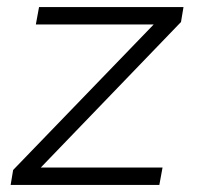

<svg xmlns="http://www.w3.org/2000/svg" viewBox="-20 -521 555 541"><path d="M10 0 17 -42 413 -452H81L90 -501H497L490 -459L95 -49H438L429 0Z"/></svg>

Font: Mulish Light
Style: Italic
Weight: 300
Italic angle: -9°
Designer: Vernon Adams
Foundry: Vernon Adams
Version: Version 3.603; ttfautohint (v1.8.3)